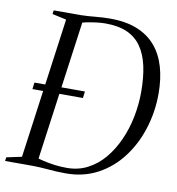

<svg xmlns="http://www.w3.org/2000/svg" viewBox="-96 -827 840 910"><g transform="rotate(10 324.0 -371.5)"><path d="M90.5 -743H221.5Q257 -744 292 -747.5Q327 -751 361.5 -751Q437.5 -751 491.8 -729Q546 -707 580.8 -666Q615.5 -625 632 -567.8Q648.5 -510.5 648.5 -440.5Q648.5 -353 623.2 -272.5Q598 -192 550.2 -128.8Q502.5 -65.5 434.5 -28.8Q366.5 8 281 8Q254 8 234.2 6.8Q214.5 5.5 196 4Q177.5 2.5 156 1.2Q134.5 0 103.5 0H-12.5L-10 -18L63 -33.5L156 -710L88 -725ZM138.5 -15.5 122.5 -43.5Q144 -37.5 168.8 -31.8Q193.5 -26 221.5 -22.2Q249.5 -18.5 281.5 -18.5Q336 -18.5 381 -42Q426 -65.5 460.2 -106.2Q494.5 -147 518.2 -200Q542 -253 554 -313Q566 -373 566 -433.5Q566 -504.5 554 -558.8Q542 -613 516 -650Q490 -687 447.8 -705.8Q405.5 -724.5 344.5 -724.5Q323 -724.5 299 -721.5Q275 -718.5 253.2 -714Q231.5 -709.5 217.5 -705.5L236.5 -728ZM56 -358 60 -390H303L299 -358Z"/></g></svg>

Font: Merriweather 144pt Light
Style: Italic
Weight: 300
Italic angle: -7.8°
Version: Version 2.101